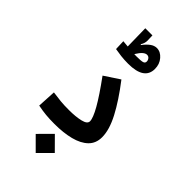

<svg xmlns="http://www.w3.org/2000/svg" viewBox="-311 -910 1208 1208"><g transform="rotate(45 293.0 -306.0)"><path d="M232.4 3.4Q187 3.4 155 0.2Q123 -2.9 83 -10.7L89.8 -134.8Q130.4 -128.9 160.2 -126Q189.9 -123 234.4 -123Q294.9 -123 336.9 -133.1Q378.9 -143.1 378.9 -167Q378.9 -194.8 343.3 -258.1Q307.6 -321.3 231.4 -425.8L332.5 -492.7Q414.1 -386.7 459 -301Q503.9 -215.3 503.9 -149.9Q503.9 -95.2 469 -61.5Q434.1 -27.8 372.8 -12.2Q311.5 3.4 232.4 3.4ZM278.3 215.8 193.4 130.9 278.3 45.4 363.3 130.9ZM292 -592.3Q258.3 -592.3 227.3 -595.9Q196.3 -599.6 173.3 -604L170.9 -671.4Q178.2 -670.9 189.5 -669.7Q200.7 -668.5 213.9 -667.5L210.9 -826.7H274.4L275.9 -781.7Q276.4 -758.8 261.7 -735.4L266.1 -732.4Q286.1 -759.3 307.1 -774.9Q328.1 -790.5 350.6 -790.5Q383.8 -790.5 409.4 -760.7Q435.1 -731 435.1 -688.5Q435.1 -592.3 292 -592.3ZM276.9 -662.6Q288.6 -662.1 296.4 -662.1Q337.4 -662.1 351.6 -666.5Q365.7 -670.9 365.7 -685.1Q365.7 -696.8 357.9 -706.8Q350.1 -716.8 336.9 -716.8Q324.2 -716.8 309.8 -704.8Q295.4 -692.9 276.9 -662.6Z"/></g></svg>

Font: Cascadia Mono PL SemiBold
Style: Regular
Weight: 600
Monospace: yes
Designer: Aaron Bell
Foundry: Saja Typeworks
Version: Version 2404.023; ttfautohint (v1.8.4)